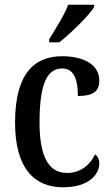

<svg xmlns="http://www.w3.org/2000/svg" viewBox="-20 -786 476 816"><path d="M189 -619V-606H232C283 -646 359 -721 380 -756V-766H270C253 -721 217 -665 189 -619ZM248 10C359 10 402 -46 402 -91C402 -110 395 -122 384 -130C364 -87 324 -51 265 -51C184 -51 148 -125 148 -266C148 -443 186 -495 245 -495C297 -495 311 -442 311 -378C378 -378 402 -399 402 -444C402 -508 341 -547 244 -547C131 -547 44 -480 44 -265C44 -68 128 10 248 10Z"/></svg>

Font: Noto Serif Myanmar Condensed Medium
Style: Regular
Weight: 500
Width: 3
Designer: Ben Mitchell and the Monotype Design Team
Foundry: Monotype Imaging Inc.
Version: Version 2.106